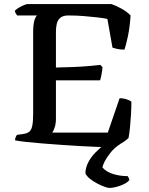

<svg xmlns="http://www.w3.org/2000/svg" viewBox="-20 -724 732 944"><path d="M530 0Q505 0 466 -1.5Q427 -3 380 -5.5Q333 -8 284.5 -11.5Q236 -15 191 -18.5Q146 -22 110 -26Q74 -30 54 -34Q54 -42 57 -49.5Q60 -57 64 -61L93 -65Q113 -68 123.5 -76Q134 -84 138.5 -105Q143 -126 143 -166V-568Q143 -596 146.5 -613Q150 -630 155 -638.5Q160 -647 162 -648H65Q61 -652 57.5 -658Q54 -664 53 -671Q59 -678 71.5 -685.5Q84 -693 97 -698.5Q110 -704 116 -704H527Q554 -695 580 -680Q606 -665 622 -648Q618 -588 608.5 -544Q599 -500 592 -480Q572 -480 556.5 -483.5Q541 -487 533 -490L508 -631Q489 -635 459 -638.5Q429 -642 392 -645Q355 -648 316 -648Q290 -648 276.5 -636.5Q263 -625 259 -606.5Q255 -588 255 -568V-392Q301 -393 340 -394.5Q379 -396 412.5 -399Q446 -402 473 -405L484 -394Q482 -372 478.5 -354.5Q475 -337 472 -329H255V-140Q255 -116 249 -98Q243 -80 237 -72H510L568 -241Q588 -241 604.5 -235Q621 -229 626 -224Q626 -194 624 -160.5Q622 -127 619 -96.5Q616 -66 612 -46Q604 -37 588 -26.5Q572 -16 556 -8Q540 0 530 0ZM517 200Q511 200 495 194.5Q479 189 459.5 179Q440 169 423.5 156Q407 143 400 129Q400 102 413 76Q426 50 448 27Q470 4 495 -14L570 -15Q542 3 523 27Q504 51 494 71Q484 91 484 100Q504 122 537.5 132Q571 142 608 142Q610 145 613 151Q616 157 616 162Q602 178 571 189Q540 200 517 200Z"/></svg>

Font: Texturina Medium 12pt Medium
Style: Regular
Weight: 500
Version: Version 1.002